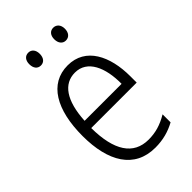

<svg xmlns="http://www.w3.org/2000/svg" viewBox="-218 -791 881 881"><g transform="rotate(-45 222.5 -350.5)"><path d="M109 -670C109 -644 122 -628 143 -628C163 -628 177 -643 177 -670C177 -696 163 -711 143 -711C122 -711 109 -695 109 -670ZM271 -670C271 -644 285 -628 305 -628C326 -628 340 -644 340 -670C340 -696 325 -711 305 -711C285 -711 271 -696 271 -670ZM230 -542C111 -542 49 -434 49 -264C49 -99 112 10 248 10C299 10 340 -2 379 -23V-75C335 -49 297 -38 252 -38C154 -38 104 -115 103 -262H398V-303C398 -434 346 -542 230 -542ZM230 -495C310 -495 346 -412 345 -307H105C112 -432 157 -495 230 -495Z"/></g></svg>

Font: Noto Sans Arabic UI Cn Lt
Style: Regular
Weight: 300
Width: 3
Designer: Monotype Design Team, Nadine Chahine and Nizar Qandah
Foundry: Monotype Imaging Inc.
Version: Version 2.010